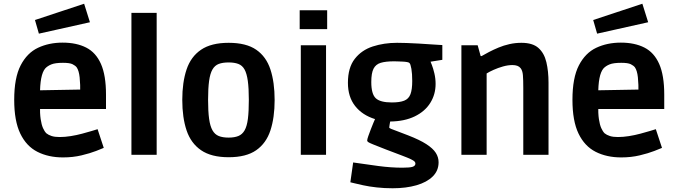

<svg xmlns="http://www.w3.org/2000/svg" viewBox="-20 -828 3626 1027"><path d="M317 14Q239 14 180 -16Q121 -46 88.5 -113.5Q56 -181 56 -294Q56 -412 90.5 -478.5Q125 -545 183.5 -572.5Q242 -600 315 -600Q389 -600 441 -573.5Q493 -547 520 -486Q547 -425 547 -322V-245H133L194 -265Q193 -221 197.5 -191Q202 -161 210 -143Q218 -125 228 -115Q239 -106 256 -100.5Q273 -95 299 -95Q327 -95 358.5 -100Q390 -105 419.5 -113Q449 -121 471 -127.5Q493 -134 502 -137L535 -37Q526 -33 494 -20.5Q462 -8 416 3Q370 14 317 14ZM194 -318 134 -344 471 -350 409 -324Q410 -378 406 -414.5Q402 -451 390 -468Q383 -477 368 -484.5Q353 -492 317 -492Q275 -492 254.5 -483.5Q234 -475 222 -462Q193 -428 194 -318ZM188 -648 167 -721 430 -808 461 -709Z M683 0V-759H818V0Z M1203 13Q1110 13 1055.5 -24.5Q1001 -62 978 -130.5Q955 -199 955 -294Q955 -388 978 -456.5Q1001 -525 1055.5 -562Q1110 -599 1203 -599Q1297 -599 1350.5 -562Q1404 -525 1426.5 -456.5Q1449 -388 1449 -293Q1449 -199 1426.5 -130.5Q1404 -62 1350.5 -24.5Q1297 13 1203 13ZM1203 -92Q1234 -92 1255 -100.5Q1276 -109 1288.5 -131Q1301 -153 1306 -192.5Q1311 -232 1311 -294Q1311 -356 1305.5 -395.5Q1300 -435 1288 -456.5Q1276 -478 1255 -486Q1234 -494 1203 -494Q1171 -494 1150 -486Q1129 -478 1116.5 -456.5Q1104 -435 1098.5 -395.5Q1093 -356 1093 -294Q1093 -232 1098.5 -192.5Q1104 -153 1116.5 -131Q1129 -109 1150 -100.5Q1171 -92 1203 -92Z M1589 0V-586H1724V0ZM1583 -672V-773H1730V-672Z M2080 179Q2036 179 1995 174.5Q1954 170 1922.5 163Q1891 156 1872.5 151.5Q1854 147 1854 147L1869 41Q1936 51 2004 60Q2072 69 2133 69Q2173 69 2187.5 64Q2202 59 2202 47Q2202 41 2197.5 36Q2193 31 2177.5 23.5Q2162 16 2130 4Q2098 -8 2043 -29Q1997 -47 1976 -55.5Q1955 -64 1949.5 -68Q1944 -72 1944 -76Q1944 -83 1950 -100Q1956 -117 1963.5 -136.5Q1971 -156 1977.5 -171.5Q1984 -187 1986 -191Q1918 -212 1879.5 -261Q1841 -310 1841 -385Q1841 -466 1877.5 -513Q1914 -560 1974 -579.5Q2034 -599 2104 -599Q2124 -599 2155 -598Q2186 -597 2219 -595Q2252 -593 2281 -591Q2310 -589 2328 -588Q2346 -587 2346 -587V-508L2283 -498Q2283 -498 2290 -480.5Q2297 -463 2303.5 -435.5Q2310 -408 2310 -379Q2310 -323 2281.5 -277.5Q2253 -232 2198.5 -205.5Q2144 -179 2067 -178Q2066 -173 2064 -161Q2062 -149 2062 -146Q2062 -143 2072.5 -138.5Q2083 -134 2105.5 -126Q2128 -118 2163 -104Q2225 -80 2260.5 -57Q2296 -34 2311 -10.5Q2326 13 2326 40Q2326 85 2294.5 116Q2263 147 2207.5 163Q2152 179 2080 179ZM2076 -280Q2118 -280 2142 -289.5Q2166 -299 2175.5 -324Q2185 -349 2185 -395Q2185 -434 2180.5 -460Q2176 -486 2170 -491Q2168 -494 2157.5 -496Q2147 -498 2133.5 -498.5Q2120 -499 2108 -499.5Q2096 -500 2088 -500Q2043 -500 2016.5 -492Q1990 -484 1978 -460.5Q1966 -437 1966 -389Q1966 -325 1990 -302.5Q2014 -280 2076 -280Z M2448 0V-586H2535L2551 -528H2556Q2573 -538 2596 -550Q2619 -562 2646.5 -573.5Q2674 -585 2705 -592Q2736 -599 2769 -599Q2829 -599 2860 -571.5Q2891 -544 2902.5 -495.5Q2914 -447 2914 -386V0H2779V-357Q2779 -402 2777 -426Q2775 -450 2765 -463Q2758 -472 2747 -476Q2736 -480 2721 -480Q2697 -480 2670.5 -472.5Q2644 -465 2620.5 -454.5Q2597 -444 2583 -435V0Z M3303 14Q3225 14 3166 -16Q3107 -46 3074.5 -113.5Q3042 -181 3042 -294Q3042 -412 3076.5 -478.5Q3111 -545 3169.5 -572.5Q3228 -600 3301 -600Q3375 -600 3427 -573.5Q3479 -547 3506 -486Q3533 -425 3533 -322V-245H3119L3180 -265Q3179 -221 3183.5 -191Q3188 -161 3196 -143Q3204 -125 3214 -115Q3225 -106 3242 -100.5Q3259 -95 3285 -95Q3313 -95 3344.5 -100Q3376 -105 3405.5 -113Q3435 -121 3457 -127.5Q3479 -134 3488 -137L3521 -37Q3512 -33 3480 -20.5Q3448 -8 3402 3Q3356 14 3303 14ZM3180 -318 3120 -344 3457 -350 3395 -324Q3396 -378 3392 -414.5Q3388 -451 3376 -468Q3369 -477 3354 -484.5Q3339 -492 3303 -492Q3261 -492 3240.5 -483.5Q3220 -475 3208 -462Q3179 -428 3180 -318ZM3174 -648 3153 -721 3416 -808 3447 -709Z"/></svg>

Font: Ruda ExtraBold
Style: Regular
Weight: 800
Designer: Mariela Monsalve and Angelina Sanchez
Foundry: Mariela Monsalve and Angelina Sanchez
Version: Version 2.000